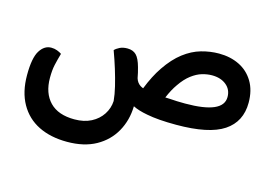

<svg xmlns="http://www.w3.org/2000/svg" viewBox="-87 -587 1412 992"><g transform="rotate(15 619.5 -91.0)"><path d="M511 -35Q508 -69 498 -110.5Q488 -152 474 -197.5Q460 -243 443 -289Q452 -299 469 -307.5Q486 -316 510 -316Q540 -316 557.5 -298.5Q575 -281 587 -237Q595 -209 600 -181Q607 -158 625 -146Q631 -142 641 -138Q669 -209 703 -259Q743 -318 787.5 -352Q832 -386 879.5 -399.5Q927 -413 974 -413Q1035 -413 1083 -389.5Q1131 -366 1159 -319.5Q1187 -273 1187 -207Q1187 -105 1108 -52.5Q1029 0 854 0Q757 0 697 -12Q648 -21 619 -36Q619 -36 619 -35Q617 40 583 100.5Q549 161 486 196Q423 231 332 231Q244 231 179.5 199Q115 167 79.5 104Q44 41 44 -49Q44 -141 68 -179.5Q92 -218 129 -218Q146 -218 160.5 -212.5Q175 -207 185 -200Q175 -165 168.5 -136Q162 -107 162 -66Q162 16 207 62.5Q252 109 339 109Q391 109 428.5 89.5Q466 70 487.5 37Q509 4 511 -35ZM871 -118Q972 -118 1023 -140Q1074 -162 1074 -207Q1074 -247 1044.5 -271Q1015 -295 968 -295Q943 -295 915.5 -287Q888 -279 859.5 -257.5Q831 -236 805 -198Q783 -167 764 -122Q776 -121 789 -121Q825 -118 871 -118Z"/></g></svg>

Font: Baloo Bhaijaan 2 SemiBold
Style: Regular
Weight: 600
Designer: Sanskriti Dholi, Noopur Datye and Ek Type
Foundry: Ek Type
Version: Version 1.700